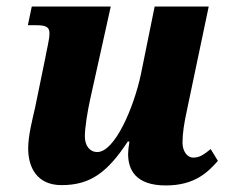

<svg xmlns="http://www.w3.org/2000/svg" viewBox="-20 -556 693 586"><path d="M486 10C575 10 615 -31 645 -65L623 -101C602 -84 589 -75 570 -75C549 -75 537 -98 537 -120C537 -149 542 -180 550 -217L617 -536H452L410 -329C388 -226 330 -92 277 -92C254 -92 239 -111 239 -140C239 -166 247 -216 255 -252L318 -536H77L65 -479H90C120 -479 131 -474 131 -454C131 -435 123 -407 118 -378L87 -227C79 -192 66 -142 66 -103C66 -46 92 9 168 9C256 9 308 -30 370 -124H375C372 -105 371 -95 371 -86C371 -39 393 10 486 10Z"/></svg>

Font: Noto Serif SemiCondensed Extra
Style: Italic
Weight: 800
Width: 4
Italic angle: -12°
Designer: Monotype Design Team
Foundry: Monotype Imaging Inc.
Version: Version 1.901